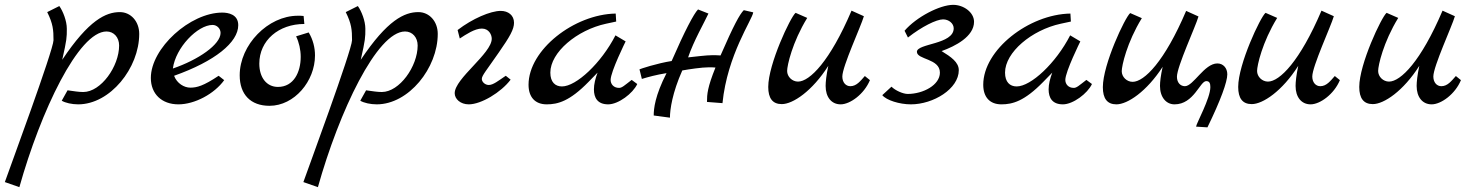

<svg xmlns="http://www.w3.org/2000/svg" viewBox="-88 -431 6097 793"><path d="M407 -381C350 -381 279 -349 169 -184C188 -268 188 -276 188 -312C188 -345 172 -385 157 -406L107 -381C131 -333 133 -307 133 -265C133 -225 -52 275 -68 321L-8 342C80 29 236 -301 352 -301C382 -301 404 -277 404 -243C404 -157 329 -51 256 -51C236 -51 221 -54 191 -58L167 -15C182 -6 209 0 235 0C367 0 487 -150 487 -291C487 -343 452 -381 407 -381Z M815 -118C752 -76 725 -69 698 -69C673 -69 643 -86 631 -118C800 -178 896 -256 896 -327C896 -372 854 -379 830 -379C697 -379 535 -232 535 -109C535 -43 580 0 649 0C716 0 797 -43 838 -100ZM626 -148C637 -234 728 -328 790 -328C808 -328 823 -313 823 -295C823 -247 731 -184 626 -148Z M1187 -297 1135 -281C1147 -256 1154 -226 1154 -196C1154 -133 1125 -72 1060 -72C1013 -72 983 -111 983 -168C983 -264 1063 -332 1169 -332L1166 -365C1159 -366 1150 -366 1142 -366C1019 -366 902 -246 902 -120C902 -41 947 6 1025 6C1128 6 1213 -96 1213 -202C1213 -234 1205 -267 1187 -297Z M1640 -381C1583 -381 1512 -349 1402 -184C1421 -268 1421 -276 1421 -312C1421 -345 1405 -385 1390 -406L1340 -381C1364 -333 1366 -307 1366 -265C1366 -225 1181 275 1165 321L1225 342C1313 29 1469 -301 1585 -301C1615 -301 1637 -277 1637 -243C1637 -157 1562 -51 1489 -51C1469 -51 1454 -54 1424 -58L1400 -15C1415 -6 1442 0 1468 0C1600 0 1720 -150 1720 -291C1720 -343 1685 -381 1640 -381Z M2001 -118 1995 -114C1971 -98 1949 -80 1931 -80C1915 -80 1902 -93 1902 -105C1902 -119 1921 -140 1972 -214C2018 -280 2035 -310 2035 -337C2035 -368 2011 -386 1980 -386C1938 -386 1863 -354 1802 -307L1811 -272C1837 -289 1873 -313 1902 -313C1931 -313 1943 -288 1943 -271C1943 -210 1790 -107 1790 -46C1790 -22 1814 0 1848 0C1899 0 1981 -49 2021 -102Z M2521 -101C2491 -78 2481 -68 2469 -68C2446 -68 2434 -84 2434 -101C2434 -135 2496 -260 2496 -260L2454 -285C2395 -170 2292 -74 2233 -74C2205 -74 2185 -92 2185 -131C2185 -215 2295 -307 2415 -333L2457 -342L2455 -375C2283 -372 2095 -225 2095 -81C2095 -30 2122 0 2170 0C2216 0 2265 -13 2343 -93L2380 -131C2371 -107 2365 -83 2365 -62C2365 -27 2380 0 2424 0C2466 0 2526 -45 2544 -84Z M2984 -389C2967 -372 2942 -326 2888 -202C2876 -203 2865 -203 2853 -203C2829 -203 2783 -197 2754 -194C2777 -262 2821 -338 2838 -375L2795 -392C2778 -375 2740 -303 2686 -179C2628 -170 2553 -146 2553 -144C2553 -144 2554 -144 2563 -105C2589 -113 2622 -122 2665 -129C2617 -35 2612 18 2612 46L2679 55C2679 21 2689 -48 2730 -140C2758 -145 2810 -153 2840 -153C2849 -153 2858 -153 2867 -152C2834 -70 2832 -42 2832 -10L2896 -5C2916 -205 3020 -351 3023 -380Z M3484 -117C3466 -97 3450 -75 3424 -75C3405 -75 3391 -91 3391 -115C3391 -157 3468 -322 3480 -364L3429 -387C3340 -178 3256 -94 3208 -94C3184 -94 3163 -114 3163 -138C3163 -160 3184 -256 3246 -357L3198 -378C3177 -361 3085 -166 3085 -72C3085 -25 3103 -1 3141 -1C3187 -1 3267 -55 3333 -159C3325 -121 3322 -93 3322 -76C3322 -30 3346 0 3384 0C3423 0 3481 -42 3505 -100Z M3935 -341C3935 -380 3892 -411 3849 -411C3794 -411 3697 -361 3648 -304L3662 -276C3719 -321 3780 -351 3807 -351C3831 -351 3851 -334 3851 -314C3851 -247 3699 -252 3699 -217C3699 -184 3794 -190 3794 -131C3794 -80 3725 -43 3661 -43C3642 -43 3610 -57 3594 -73L3556 -38C3573 -17 3627 0 3674 0C3767 0 3872 -64 3872 -141C3872 -174 3840 -196 3801 -220C3857 -240 3935 -280 3935 -341Z M4399 -101C4369 -78 4359 -68 4347 -68C4324 -68 4312 -84 4312 -101C4312 -135 4374 -260 4374 -260L4332 -285C4273 -170 4170 -74 4111 -74C4083 -74 4063 -92 4063 -131C4063 -215 4173 -307 4293 -333L4335 -342L4333 -375C4161 -372 3973 -225 3973 -81C3973 -30 4000 0 4048 0C4094 0 4143 -13 4221 -93L4258 -131C4249 -107 4243 -83 4243 -62C4243 -27 4258 0 4302 0C4344 0 4404 -45 4422 -84Z M4940 -169C4886 -169 4841 -75 4806 -75C4788 -75 4773 -89 4773 -114C4773 -156 4850 -321 4862 -363L4811 -386C4722 -177 4638 -93 4590 -93C4566 -93 4545 -113 4545 -137C4545 -159 4566 -255 4628 -356L4580 -377C4559 -360 4467 -165 4467 -71C4467 -24 4485 0 4523 0C4569 0 4648 -53 4714 -155C4706 -119 4703 -93 4703 -76C4703 -30 4728 0 4763 0C4843 0 4868 -96 4894 -96C4908 -96 4911 -86 4911 -71C4911 -25 4853 79 4852 92L4899 95C4954 -18 4981 -93 4981 -124C4981 -150 4964 -169 4940 -169Z M5425 -117C5407 -97 5391 -75 5365 -75C5346 -75 5332 -91 5332 -115C5332 -157 5409 -322 5421 -364L5370 -387C5281 -178 5197 -94 5149 -94C5125 -94 5104 -114 5104 -138C5104 -160 5125 -256 5187 -357L5139 -378C5118 -361 5026 -166 5026 -72C5026 -25 5044 -1 5082 -1C5128 -1 5208 -55 5274 -159C5266 -121 5263 -93 5263 -76C5263 -30 5287 0 5325 0C5364 0 5422 -42 5446 -100Z M5925 -117C5907 -97 5891 -75 5865 -75C5846 -75 5832 -91 5832 -115C5832 -157 5909 -322 5921 -364L5870 -387C5781 -178 5697 -94 5649 -94C5625 -94 5604 -114 5604 -138C5604 -160 5625 -256 5687 -357L5639 -378C5618 -361 5526 -166 5526 -72C5526 -25 5544 -1 5582 -1C5628 -1 5708 -55 5774 -159C5766 -121 5763 -93 5763 -76C5763 -30 5787 0 5825 0C5864 0 5922 -42 5946 -100Z"/></svg>

Font: Marck Script
Style: Regular
Weight: 400
Designer: Denis Masharov, Marck Fogel
Foundry: Denis Masharov
Version: Version 1.002